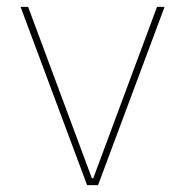

<svg xmlns="http://www.w3.org/2000/svg" viewBox="-20 -540 540 560"><path d="M234 0 40 -520H62L248 -20H252L438 -520H460L266 0Z"/></svg>

Font: M PLUS Code Latin Thin
Style: Regular
Weight: 250
Designer: Coji Morishita
Foundry: UNDERFOREST DESIGN
Version: Version 1.002; ttfautohint (v1.8.3)